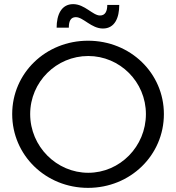

<svg xmlns="http://www.w3.org/2000/svg" viewBox="-20 -903 853 929"><path d="M557 -879H499C499 -850 490 -828 464 -828C429 -828 390 -883 334 -883C276 -883 254 -830 254 -769H313C313 -799 321 -820 347 -820C383 -820 422 -765 478 -765C536 -765 557 -818 557 -879ZM406 -706C201 -706 39 -549 39 -351C39 -152 201 6 406 6C611 6 773 -152 773 -351C773 -549 611 -706 406 -706ZM407 -632C560 -632 686 -507 686 -351C686 -194 560 -67 407 -67C254 -67 126 -194 126 -351C126 -507 253 -632 407 -632Z"/></svg>

Font: Juman Normal
Style: Regular
Weight: 300
Designer: Bandar Raffah (Arabic) Julieta Ulanovsky (Latin)
Foundry: Caramella
Version: Version 5.022;PS 005.022;hotconv 1.0.88;makeotf.lib2.5.64775